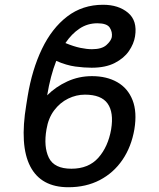

<svg xmlns="http://www.w3.org/2000/svg" viewBox="-20 -780 671 810"><path d="M367.9 -458.8Q430.4 -458.8 475 -433.2Q519.5 -407.7 539.2 -357.6Q558.9 -307.5 546.9 -234.4Q534.1 -160.5 496.6 -105.6Q459.2 -50.8 401.1 -20.4Q343 9.9 268.5 9.9Q153.4 9.9 107.8 -77.8Q62.1 -165.5 90.9 -338.1L96.6 -373.6Q115.1 -486.5 157 -573.7Q198.9 -660.9 263.5 -710.4Q328.1 -759.9 414.8 -759.9Q479.8 -759.9 520.1 -726.2Q560.4 -692.5 549.7 -626.4Q544.7 -595.2 524 -564.8Q503.2 -534.4 464.3 -514.4Q425.4 -494.3 366.5 -494.3Q334.9 -494.3 297.8 -499.3Q260.7 -504.3 217.3 -523.1Q192.5 -459.9 179 -377.8Q215.2 -414.1 263.8 -436.4Q312.5 -458.8 367.9 -458.8ZM338.1 -380.7Q301.8 -380.7 267.6 -364Q233.3 -347.3 208.6 -314.6Q183.9 -282 176.1 -234.4Q163.4 -160.9 186.1 -114.5Q208.8 -68.2 281.2 -68.2Q353.7 -68.2 394.9 -114.5Q436.1 -160.9 448.9 -234.4Q460.6 -305.8 433.9 -343.2Q407.3 -380.7 338.1 -380.7ZM256 -598.4Q291.2 -583.8 318.9 -578.1Q346.6 -572.4 367.9 -572.4Q409.4 -572.4 429 -590Q448.5 -607.6 451.7 -623.6Q454.9 -644.9 443 -663.4Q431.1 -681.8 390.6 -681.8Q349.4 -681.8 315.9 -659.6Q282.3 -637.4 256 -598.4Z"/></svg>

Font: Inter UI
Style: Italic
Weight: 400
Italic angle: -9.39999°
Designer: Rasmus Andersson
Foundry: rsms
Version: 3.2;8d6f07862